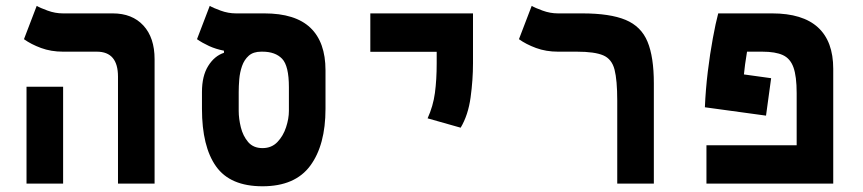

<svg xmlns="http://www.w3.org/2000/svg" viewBox="-20 -632 2970 661"><path d="M386.2 0V-368.2Q386.2 -454.1 313.5 -454.1H197.3Q155.8 -454.1 121.3 -466.8Q86.9 -479.5 62.5 -497.1L106.4 -611.8Q117.7 -605 143.8 -595.5Q169.9 -585.9 196.8 -585.9H368.2Q435.1 -585.9 473.6 -544.2Q512.2 -502.4 512.2 -428.2V0ZM71.3 0V-333.5H197.3V0Z M883.8 9.3Q772.5 9.3 723.9 -59.1Q675.3 -127.4 675.3 -257.3V-315.4Q675.3 -370.6 696.8 -405Q718.3 -439.5 751 -450.2V-457.5Q723.1 -462.9 699.7 -473.6Q676.3 -484.4 658.2 -497.1L702.1 -611.8Q713.4 -605 739.5 -595.5Q765.6 -585.9 792.5 -585.9H890.1Q996.6 -585.9 1048.6 -536.4Q1100.6 -486.8 1100.6 -390.1V-257.3Q1100.6 -132.8 1048.3 -61.8Q996.1 9.3 883.8 9.3ZM883.8 -122.1Q915 -122.1 935.1 -143.1Q955.1 -164.1 964.8 -193.8Q974.6 -223.6 974.6 -250V-332Q974.6 -405.3 951.2 -429.7Q927.7 -454.1 883.8 -454.1H878.9Q852.1 -454.1 836.4 -440.2Q820.8 -426.3 813.2 -404.5Q805.7 -382.8 803.7 -358.9Q801.8 -335 801.8 -315.4V-250Q801.8 -223.6 809.1 -193.8Q816.4 -164.1 834.2 -143.1Q852.1 -122.1 883.8 -122.1Z M1565.9 -192.4 1452.1 -224.6Q1471.2 -266.6 1477.3 -312Q1483.4 -357.4 1483.4 -414.1V-585.9H1608.4V-414.1Q1608.4 -357.4 1600.1 -296.6Q1591.8 -235.8 1565.9 -192.4ZM1254.9 -453.6V-585.9H1608.4V-453.6Z M2231 -345.2V0H2105V-285.2Q2105 -356 2095.7 -392.3Q2086.4 -428.7 2056.9 -441.4Q2027.3 -454.1 1966.3 -454.1H1901.4Q1859.9 -454.1 1825.4 -466.8Q1791 -479.5 1766.6 -497.1L1810.5 -611.8Q1821.8 -605 1847.9 -595.5Q1874 -585.9 1900.9 -585.9H1984.4Q2080.1 -585.9 2133.8 -563.5Q2187.5 -541 2209.2 -488.5Q2231 -436 2231 -345.2Z M2848.6 -131.8V0H2412.1V-131.8ZM2634.8 -362.8 2617.2 -233.9 2406.7 -262.7 2434.1 -390.6ZM2848.6 -395V0H2722.7V-311.5Q2722.7 -369.1 2711.7 -399.9Q2700.7 -430.7 2675 -442.4Q2649.4 -454.1 2604.5 -454.1H2551.8Q2544.4 -411.1 2539.8 -364.5Q2535.2 -317.9 2531.7 -261.7L2406.7 -262.7Q2409.2 -322.8 2416.7 -385Q2424.3 -447.3 2434.1 -500.2Q2443.8 -553.2 2452.6 -585.9H2638.2Q2743.2 -585.9 2795.9 -537.8Q2848.6 -489.7 2848.6 -395Z"/></svg>

Font: Cascadia Code
Style: Regular
Weight: 400
Monospace: yes
Designer: Aaron Bell
Foundry: Saja Typeworks
Version: Version 2106.017